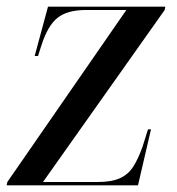

<svg xmlns="http://www.w3.org/2000/svg" viewBox="-25 -556 530 576"><path d="M-5 0 -3 -10 354 -526H233Q177 -526 147.5 -502.5Q118 -479 99 -419L89 -388H79L119 -536H471L469 -526L104 -10H268Q309 -10 334 -21Q359 -32 374 -55Q389 -78 402 -114L419 -168H428L389 0Z"/></svg>

Font: Noto Serif Display SemiCondensed Medium
Style: Italic
Weight: 500
Width: 4
Italic angle: -12°
Designer: Monotype Design Team
Foundry: Monotype Imaging Inc.
Version: Version 2.009